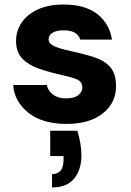

<svg xmlns="http://www.w3.org/2000/svg" viewBox="-20 -536 580 849"><path d="M275 12Q168 12 106 -37Q44 -86 38 -160H187Q192 -135 214 -118Q236 -101 272 -101Q309 -101 326.5 -115.5Q344 -130 344 -148Q344 -176 318 -186Q292 -196 246 -206Q197 -217 152 -232.5Q107 -248 79 -276.5Q51 -305 51 -355Q51 -400 76 -436.5Q101 -473 148 -494.5Q195 -516 262 -516Q356 -516 410 -474Q464 -432 475 -361H335Q322 -402 262 -402Q229 -402 212 -391Q195 -380 195 -362Q195 -343 220.5 -331.5Q246 -320 294 -310Q354 -297 399 -282Q444 -267 468.5 -238Q493 -209 493 -156Q494 -82 435 -35Q376 12 275 12ZM210 293V234Q261 234 261 170V154H202V42H322Q331 71 335.5 98.5Q340 126 340 150Q340 215 307.5 254Q275 293 210 293Z"/></svg>

Font: DM Sans Black
Style: Regular
Weight: 900
Designer: Colophon Foundry, Jonny Pinhorn
Foundry: Colophon Foundry
Version: Version 4.004; ttfautohint (v1.8.4.7-5d5b)